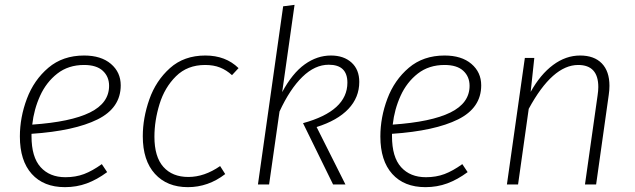

<svg xmlns="http://www.w3.org/2000/svg" viewBox="-20 -761 2620 792"><path d="M110 -209V-199Q110 -113 147.5 -71.5Q185 -30 250 -30Q292 -30 326.5 -43Q361 -56 400 -84L422 -51Q380 -20 338 -4.5Q296 11 248 11Q160 11 111 -43.5Q62 -98 62 -198Q62 -277 91 -354Q120 -431 179.5 -481.5Q239 -532 327 -532Q397 -532 437.5 -497.5Q478 -463 478 -409Q478 -316 382.5 -268.5Q287 -221 110 -209ZM113 -247Q272 -258 351 -297Q430 -336 430 -407Q430 -445 404 -469Q378 -493 327 -493Q262 -493 216.5 -457.5Q171 -422 145.5 -366Q120 -310 113 -247Z M964 -480 937 -451Q914 -472 887.5 -482.5Q861 -493 826 -493Q753 -493 706 -446.5Q659 -400 638 -331.5Q617 -263 617 -197Q617 -114 654 -72.5Q691 -31 757 -31Q823 -31 888 -76L909 -43Q839 11 755 11Q669 11 619 -44Q569 -99 569 -199Q569 -274 596 -351Q623 -428 681 -480Q739 -532 827 -532Q911 -532 964 -480Z M1144 -381Q1186 -459 1237 -495.5Q1288 -532 1345 -532Q1398 -532 1430 -503Q1462 -474 1462 -423Q1462 -359 1417 -311.5Q1372 -264 1286 -237L1405 0H1354L1230 -253Q1413 -303 1413 -420Q1413 -494 1336 -494Q1279 -494 1227.5 -444Q1176 -394 1133 -301L1090 0H1044L1148 -735L1195 -741Z M1597 -209V-199Q1597 -113 1634.5 -71.5Q1672 -30 1737 -30Q1779 -30 1813.5 -43Q1848 -56 1887 -84L1909 -51Q1867 -20 1825 -4.5Q1783 11 1735 11Q1647 11 1598 -43.5Q1549 -98 1549 -198Q1549 -277 1578 -354Q1607 -431 1666.5 -481.5Q1726 -532 1814 -532Q1884 -532 1924.5 -497.5Q1965 -463 1965 -409Q1965 -316 1869.5 -268.5Q1774 -221 1597 -209ZM1600 -247Q1759 -258 1838 -297Q1917 -336 1917 -407Q1917 -445 1891 -469Q1865 -493 1814 -493Q1749 -493 1703.5 -457.5Q1658 -422 1632.5 -366Q1607 -310 1600 -247Z M2494 -407Q2494 -389 2491 -369L2439 0H2393L2445 -367Q2448 -387 2448 -402Q2448 -493 2365 -493Q2259 -493 2161 -312L2117 0H2071L2145 -522H2184L2169 -382Q2209 -454 2261.5 -493Q2314 -532 2373 -532Q2431 -532 2462.5 -499.5Q2494 -467 2494 -407Z"/></svg>

Font: Fira Sans ExtraLight
Style: Italic
Weight: 275
Italic angle: -8°
Designer: Carrois Corporate & Edenspiekermann AG
Foundry: Carrois Corporate GbR & Edenspiekermann AG
Version: Version 4.203